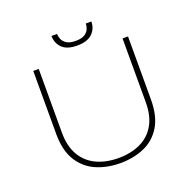

<svg xmlns="http://www.w3.org/2000/svg" viewBox="-149 -1011 1172 1172"><g transform="rotate(-20 437.5 -425.0)"><path d="M438 11Q352 11 282 -19.5Q212 -50 170.8 -116.5Q129.5 -183 129.5 -291.5V-700H165V-286Q165 -197 199.8 -138.2Q234.5 -79.5 296 -50.8Q357.5 -22 438 -22Q519 -22 580.2 -50.8Q641.5 -79.5 675.5 -138.2Q709.5 -197 709.5 -286V-700H745V-291.5Q745 -183 704.5 -116.5Q664 -50 594.5 -19.5Q525 11 438 11ZM435.5 -753.5Q369 -753.5 338 -784.8Q307 -816 307 -862.5H343Q343 -847 350.2 -828.5Q357.5 -810 377.8 -796.8Q398 -783.5 436.5 -783.5Q476 -783.5 496 -796.8Q516 -810 523 -828.5Q530 -847 530 -862.5H566Q566 -816 534 -784.8Q502 -753.5 435.5 -753.5Z"/></g></svg>

Font: Trispace SemiExpanded Thin
Style: Regular
Weight: 100
Width: 6
Designer: Tyler Finck
Foundry: Etcetera Type Company
Version: Version 1.210; ttfautohint (v1.8.3)